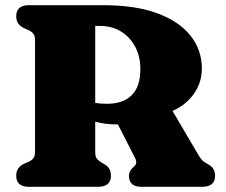

<svg xmlns="http://www.w3.org/2000/svg" viewBox="-20 -720 872 740"><path d="M758 -455.5Q758 -403 728 -359.5Q698 -316 645 -292.5L742.5 -126.5Q752 -110 759.5 -102.2Q767 -94.5 782 -87Q809 -73 809 -42.5Q809 0 758.5 0H525Q477 0 477 -42.5Q477 -60 492.5 -74.5L497.5 -79Q510.5 -90.5 501 -110L434.5 -240.5Q432.5 -240.5 430 -240.5Q407 -240.5 386 -243.2Q365 -246 347 -251V-134Q347 -117 353 -109Q359 -101 370.5 -94L382.5 -87Q397 -78 402.2 -67.8Q407.5 -57.5 407.5 -42.5Q407.5 0 357 0H92.5Q42.5 0 42.5 -42.5Q42.5 -74.5 72 -88.5L89.5 -96Q101.5 -101.5 108.2 -109.8Q115 -118 115 -134V-566Q115 -582 108.2 -590.2Q101.5 -598.5 89.5 -604L72 -612Q42.5 -625.5 42.5 -657.5Q42.5 -700 92.5 -700H378Q501.5 -700 586.2 -668.8Q671 -637.5 714.5 -582.2Q758 -527 758 -455.5ZM347 -620V-323.5Q366 -320 392.5 -320Q454 -320 487.5 -353Q521 -386 521 -454Q521 -502 501.2 -539.5Q481.5 -577 446.5 -598.5Q411.5 -620 366.5 -620Z"/></svg>

Font: Fraunces 9pt S050 Black
Style: Regular
Weight: 900
Version: Version 1.000; ttfautohint (v1.8.3)